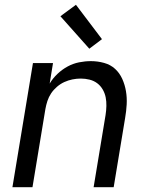

<svg xmlns="http://www.w3.org/2000/svg" viewBox="-20 -784 640 804"><path d="M32 0 118 -520H202L188 -434Q201 -456 220.5 -474.5Q240 -493 263 -505.5Q286 -518 311 -523Q336 -528 361 -528Q389 -528 416 -520.5Q443 -513 462 -495.5Q481 -478 492 -453.5Q503 -429 507.5 -402Q512 -375 510.5 -347Q509 -319 504 -290L456 0H372L422 -302Q425 -321 425.5 -340Q426 -359 422.5 -376.5Q419 -394 410 -409.5Q401 -425 387 -435.5Q373 -446 355 -450.5Q337 -455 318 -455Q301 -455 283.5 -451.5Q266 -448 249.5 -440.5Q233 -433 218.5 -420.5Q204 -408 194 -393Q184 -378 178.5 -361Q173 -344 170 -327L116 0ZM354 -580 233 -716 298 -764 407 -620Z"/></svg>

Font: Iosevka Aile
Style: Italic
Weight: 400
Italic angle: -9°
Designer: Belleve Invis
Foundry: Belleve Invis
Version: Version 28.0.1; ttfautohint (v1.8.4)